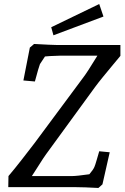

<svg xmlns="http://www.w3.org/2000/svg" viewBox="-20 -928 622 952"><path d="M358 0H21L22 -55Q51 -89 90 -139Q129 -189 151 -218L390 -540Q410 -565 463 -652H279Q254 -651 228 -650L203 -648Q179 -612 178 -610Q172 -595 153 -524L96 -529L128 -692L149 -710Q239 -705 259 -705H577V-651L542 -609Q517 -579 490.5 -546.5Q464 -514 451 -496L209 -164Q199 -151 165 -97L138 -55H337Q360 -55 423 -64Q442 -86 448 -100Q452 -109 459.5 -135Q467 -161 472 -178L524 -173L488 -14L468 4Q394 0 358 0ZM234 -793 472 -908 493 -846 245 -753Z"/></svg>

Font: Andada Pro
Style: Italic
Weight: 400
Italic angle: -7°
Designer: Carolina Giovagnoli
Foundry: Huerta Tipografica
Version: Version 3.005; ttfautohint (v1.8.4)